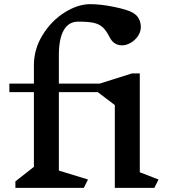

<svg xmlns="http://www.w3.org/2000/svg" viewBox="-20 -903 817 923"><path d="M722 0H532V-398L450 -460H263V-83L403 -40L383 0H54V-31L143 -101V-460H25V-501H143V-590Q143 -667 185 -735Q227 -803 290.5 -843Q354 -883 414 -883Q465 -883 530 -869.5Q595 -856 618 -842Q638 -831 647.5 -813Q657 -795 657 -773Q657 -750 643 -729.5Q629 -709 608 -697Q587 -685 567 -685Q526 -685 506 -726Q490 -758 472.5 -773Q455 -788 429 -793.5Q403 -799 356 -799Q310 -799 286.5 -758Q263 -717 263 -638V-501H459L614 -550H652V-75L742 -40Z"/></svg>

Font: Inknut Antiqua
Style: Regular
Weight: 400
Designer: Claus Eggers Sørensen
Foundry: Claus Eggers Sørensen
Version: Version 1.003; ttfautohint (v1.8.2) -l 8 -r 50 -G 200 -x 14 